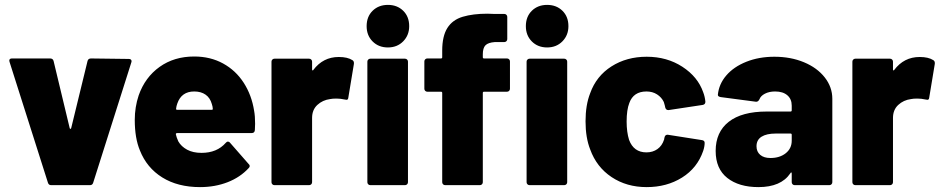

<svg xmlns="http://www.w3.org/2000/svg" viewBox="-20 -757 3853 785"><path d="M189 0Q179 0 176 -10L19 -504Q18 -506 18 -509Q18 -518 29 -518H185Q196 -518 199 -508L265 -233Q266 -230 268 -230Q270 -230 271 -233L338 -508Q341 -518 352 -518L507 -516Q513 -516 515.5 -513Q518 -510 518 -507Q518 -505 517 -502L361 -10Q358 0 348 0Z M1019 -304Q1023 -283 1023 -251Q1023 -239 1022 -225Q1021 -213 1009 -213H704Q702 -213 700.5 -212Q699 -211 699 -209Q699 -209 699 -208Q701 -197 709 -179Q721 -158 745 -145Q769 -132 804 -132Q867 -132 903 -173Q907 -178 912 -178Q917 -178 920 -174L997 -86Q1001 -83 1001 -78Q1001 -74 997 -70Q962 -32 910.5 -12Q859 8 798 8Q707 8 643.5 -31.5Q580 -71 552 -142Q531 -192 531 -267Q531 -319 547 -367Q573 -441 632.5 -483.5Q692 -526 774 -526Q840 -526 892 -497.5Q944 -469 976.5 -418.5Q1009 -368 1019 -304ZM774 -383Q722 -383 705 -334Q701 -323 700 -313Q700 -312 700 -311Q700 -308 704 -308H846Q850 -308 850 -312Q850 -320 846 -332Q839 -357 820.5 -370Q802 -383 774 -383Z M1365 -524Q1401 -524 1421 -511Q1427 -507 1427 -500Q1427 -498 1427 -496L1404 -357Q1403 -349 1397 -349Q1394 -349 1390 -350Q1372 -354 1356 -354Q1339 -354 1330 -352Q1299 -348 1277.5 -328Q1256 -308 1256 -275V-12Q1256 -7 1252.5 -3.5Q1249 0 1244 0H1102Q1097 0 1093.5 -3.5Q1090 -7 1090 -12V-505Q1090 -510 1093.5 -513.5Q1097 -517 1102 -517H1244Q1249 -517 1252.5 -513.5Q1256 -510 1256 -505V-473Q1256 -470 1257.5 -469.5Q1259 -469 1259 -469Q1260 -469 1261 -471Q1301 -524 1365 -524Z M1566 -563Q1528 -563 1503.5 -587.5Q1479 -612 1479 -650Q1479 -689 1503.5 -713Q1528 -737 1566 -737Q1604 -737 1628.5 -713Q1653 -689 1653 -650Q1653 -613 1628.5 -588Q1604 -563 1566 -563ZM1494 0Q1489 0 1485.5 -3.5Q1482 -7 1482 -12V-505Q1482 -510 1485.5 -513.5Q1489 -517 1494 -517H1636Q1641 -517 1644.5 -513.5Q1648 -510 1648 -505V-12Q1648 -7 1644.5 -3.5Q1641 0 1636 0Z M2053 -518Q2058 -518 2061.5 -514.5Q2065 -511 2065 -506V-394Q2065 -389 2061.5 -385.5Q2058 -382 2053 -382H1959Q1954 -382 1954 -377V-12Q1954 -7 1950.5 -3.5Q1947 0 1942 0H1800Q1795 0 1791.5 -3.5Q1788 -7 1788 -12V-377Q1788 -382 1783 -382H1727Q1722 -382 1718.5 -385.5Q1715 -389 1715 -394V-506Q1715 -511 1718.5 -514.5Q1722 -518 1727 -518H1783Q1788 -518 1788 -523V-550Q1788 -609 1809 -642.5Q1830 -676 1872 -688.5Q1914 -701 1973 -701Q1987 -701 2001 -700H2042Q2047 -700 2050.5 -696.5Q2054 -693 2054 -688V-597Q2054 -592 2050.5 -588.5Q2047 -585 2042 -585H2003Q1976 -583 1965 -572Q1954 -561 1954 -535V-523Q1954 -518 1959 -518ZM2217 -563Q2179 -563 2154.5 -587.5Q2130 -612 2130 -650Q2130 -689 2154.5 -713Q2179 -737 2217 -737Q2255 -737 2279.5 -713Q2304 -689 2304 -650Q2304 -613 2279.5 -588Q2255 -563 2217 -563ZM2145 0Q2140 0 2136.5 -3.5Q2133 -7 2133 -12V-505Q2133 -510 2136.5 -513.5Q2140 -517 2145 -517H2287Q2292 -517 2295.5 -513.5Q2299 -510 2299 -505V-12Q2299 -7 2295.5 -3.5Q2292 0 2287 0Z M2624 8Q2542 8 2480.5 -33Q2419 -74 2393 -146Q2374 -194 2374 -261Q2374 -328 2393 -376Q2418 -446 2480 -485.5Q2542 -525 2624 -525Q2707 -525 2770 -484Q2833 -443 2855 -380Q2862 -362 2864 -341Q2864 -330 2853 -328L2714 -307H2712Q2703 -307 2700 -317L2698 -326Q2696 -334 2694 -340Q2685 -359 2666.5 -371Q2648 -383 2623 -383Q2570 -383 2553 -336Q2542 -308 2542 -260Q2542 -217 2552 -185Q2571 -134 2623 -134Q2649 -134 2668 -147.5Q2687 -161 2695 -186Q2696 -188 2696 -192Q2697 -193 2697 -196Q2700 -206 2708 -206Q2709 -206 2711 -206L2851 -184Q2861 -182 2861 -173Q2861 -158 2855 -140Q2831 -70 2768.5 -31Q2706 8 2624 8Z M3146 -525Q3213 -525 3267 -502.5Q3321 -480 3352 -440.5Q3383 -401 3383 -353V-12Q3383 -7 3379.5 -3.5Q3376 0 3371 0H3229Q3224 0 3220.5 -3.5Q3217 -7 3217 -12V-47Q3217 -51 3216 -51.5Q3215 -52 3215 -52Q3213 -52 3211 -48Q3173 8 3081 8Q3001 8 2953.5 -29.5Q2906 -67 2906 -140Q2906 -217 2959.5 -259Q3013 -301 3115 -301H3212Q3217 -301 3217 -306V-325Q3217 -352 3199 -367.5Q3181 -383 3149 -383Q3125 -383 3107.5 -374Q3090 -365 3085 -351Q3080 -341 3072 -341Q3072 -341 3071 -341L2927 -360Q2915 -362 2915 -369Q2919 -413 2949.5 -448.5Q2980 -484 3031.5 -504.5Q3083 -525 3146 -525ZM3130 -111Q3168 -111 3192.5 -130.5Q3217 -150 3217 -182V-206Q3217 -211 3212 -211H3152Q3114 -211 3093.5 -198Q3073 -185 3073 -159Q3073 -137 3088 -124Q3103 -111 3130 -111Z M3740 -524Q3776 -524 3796 -511Q3802 -507 3802 -500Q3802 -498 3802 -496L3779 -357Q3778 -349 3772 -349Q3769 -349 3765 -350Q3747 -354 3731 -354Q3714 -354 3705 -352Q3674 -348 3652.5 -328Q3631 -308 3631 -275V-12Q3631 -7 3627.5 -3.5Q3624 0 3619 0H3477Q3472 0 3468.5 -3.5Q3465 -7 3465 -12V-505Q3465 -510 3468.5 -513.5Q3472 -517 3477 -517H3619Q3624 -517 3627.5 -513.5Q3631 -510 3631 -505V-473Q3631 -470 3632.5 -469.5Q3634 -469 3634 -469Q3635 -469 3636 -471Q3676 -524 3740 -524Z"/></svg>

Font: LinhAnh ExtBd
Style: Regular
Weight: 800
Designer: Jeremy Tribby
Foundry: Tribby Type
Version: Version 1.408